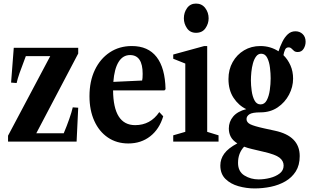

<svg xmlns="http://www.w3.org/2000/svg" viewBox="-20 -792 1730 1074"><path d="M25 0V-33L261 -478H124.5Q101 -416.5 89.2 -382.8Q77.5 -349 73 -327.5L42 -330L57 -524.5H417.5V-492.5L183 -46.5H336.5Q353.5 -86.5 367.2 -125.8Q381 -165 387 -191.5L417.5 -189.5L408.5 0Z M698 10.5Q632.5 10.5 583.5 -22.8Q534.5 -56 507.5 -115.8Q480.5 -175.5 480.5 -254Q480.5 -337.5 510.5 -400.5Q540.5 -463.5 594 -499Q647.5 -534.5 717.5 -534.5Q808.5 -534.5 856 -473.2Q903.5 -412 906 -293L900 -286.5H612.5Q614 -92 736 -92Q821.5 -92 871 -165L893 -141.5Q871.5 -69.5 820.2 -29.5Q769 10.5 698 10.5ZM707.5 -484Q667 -484 643.2 -445.2Q619.5 -406.5 614 -334L775 -341.5Q778 -351.5 778 -379Q778 -484 707.5 -484Z M1076.5 -608.5Q1043.5 -608.5 1026 -634Q1008.5 -659.5 1008.5 -689.5Q1008.5 -722 1026.5 -747Q1044.5 -772 1076.5 -772Q1109 -772 1128 -747Q1147 -722 1147 -689.5Q1147 -659.5 1129.2 -634Q1111.5 -608.5 1076.5 -608.5ZM949 0V-35L1016.5 -54.5V-436.5L949 -463.5V-487L1122.5 -534.5H1139V-54.5L1202.5 -35V0Z M1437 -163.5Q1391.5 -163.5 1375.2 -152.8Q1359 -142 1359 -126Q1359 -107.5 1379.8 -97Q1400.5 -86.5 1459.5 -73.5L1517 -61Q1656.5 -31.5 1656.5 81Q1656.5 132 1634.5 166.8Q1612.5 201.5 1576 222.5Q1539.5 243.5 1494.8 252.8Q1450 262 1404 262Q1358 262 1313.8 249.5Q1269.5 237 1241 208.8Q1212.5 180.5 1212.5 133.5Q1212.5 97.5 1234.5 67.2Q1256.5 37 1307.5 10Q1282 -6 1271 -26.8Q1260 -47.5 1260 -73.5Q1260 -111 1284.2 -140Q1308.5 -169 1357.5 -181.5Q1314.5 -202 1286.2 -245.2Q1258 -288.5 1258 -350Q1258 -403 1281.5 -444.8Q1305 -486.5 1345.2 -510.5Q1385.5 -534.5 1436.5 -534.5Q1492.5 -534.5 1538 -505Q1546.5 -531.5 1559 -557.2Q1571.5 -583 1589.5 -600Q1607.5 -617 1632.5 -617Q1657 -617 1673.2 -601.2Q1689.5 -585.5 1689.5 -558.5Q1689.5 -537 1678.2 -519Q1667 -501 1645.5 -501Q1632 -501 1624.5 -507.5Q1617 -514 1610.5 -520.5Q1604 -527 1594 -527Q1580.5 -527 1574.5 -514Q1568.5 -501 1565.5 -483.5Q1590 -459.5 1604.8 -426Q1619.5 -392.5 1619.5 -352Q1619.5 -306 1596.8 -262.5Q1574 -219 1533 -191.2Q1492 -163.5 1437 -163.5ZM1437.5 -208Q1460 -208 1472.2 -231.2Q1484.5 -254.5 1489.2 -288.2Q1494 -322 1494 -354Q1494 -380.5 1490.2 -412.8Q1486.5 -445 1475 -468.2Q1463.5 -491.5 1441 -491.5Q1424 -491.5 1412.8 -476.5Q1401.5 -461.5 1395 -438Q1388.5 -414.5 1386 -388.8Q1383.5 -363 1383.5 -342Q1383.5 -315.5 1387.8 -284Q1392 -252.5 1403.8 -230.2Q1415.5 -208 1437.5 -208ZM1311.5 119Q1311.5 167.5 1347 189.5Q1382.5 211.5 1426.5 211.5Q1457.5 211.5 1489.8 203.5Q1522 195.5 1544.2 178.5Q1566.5 161.5 1566.5 134Q1566.5 108 1543.5 90Q1520.5 72 1454.5 57L1389 41.5Q1365 36 1345.5 28.5Q1311.5 64.5 1311.5 119Z"/></svg>

Font: Libre Caslon Condensed
Style: Bold
Weight: 700
Designer: Pablo Impallari, Rodrigo Fuenzalida, Katja Schimmel, Ertekin Erdin
Foundry: Pablo Impallari, Rodrigo Fuenzalida
Version: Version 2.000; ttfautohint (v1.8.4.7-5d5b);gftools[0.9.33]